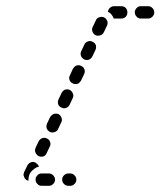

<svg xmlns="http://www.w3.org/2000/svg" viewBox="-20 -581 519 621"><path d="M152 14Q158 8 158 0Q158 -8 152 -14Q146 -20 138 -20H115Q106 -20 101 -14Q95 -8 95 0Q95 8 101 14Q106 20 115 20H138Q146 20 152 14ZM221 14Q227 8 227 0Q227 -8 221 -14Q215 -20 207 -20H201Q193 -20 187 -14Q181 -8 181 0Q181 8 187 14Q193 20 201 20H207Q215 20 221 14ZM62 -2Q59 -5 58 -9Q56 -13 56 -17Q57 -21 58 -24L68 -45Q72 -53 80 -56Q87 -59 95 -55Q98 -53 101 -50Q104 -47 105 -44Q105 -43 106 -43Q106 -42 106 -42Q102 -41 99 -40Q91 -36 85 -30Q78 -24 75 -16Q72 -8 72 0Q72 2 72 4Q71 3 70 3Q69 3 68 2Q64 1 62 -2ZM93 -95Q93 -91 95 -87Q96 -84 99 -81Q101 -78 105 -76Q112 -73 120 -75Q128 -78 131 -86L141 -107Q145 -114 142 -122Q139 -130 132 -133Q124 -137 116 -134Q109 -131 105 -124L95 -103Q94 -99 93 -95ZM131 -166Q134 -158 142 -154Q149 -151 157 -154Q165 -156 168 -164L178 -185Q182 -192 179 -200Q176 -208 169 -212Q161 -215 153 -212Q146 -209 142 -202L132 -181Q129 -173 131 -166ZM168 -244Q171 -236 179 -233Q186 -229 194 -232Q202 -235 205 -242L215 -263Q219 -271 216 -278Q213 -286 206 -290Q202 -292 198 -292Q194 -292 190 -291Q187 -289 184 -287Q181 -284 179 -280L169 -259Q166 -252 168 -244ZM205 -322Q208 -314 216 -311Q219 -309 223 -309Q227 -309 231 -310Q235 -311 237 -314Q240 -317 242 -320L252 -341Q256 -349 253 -357Q250 -365 242 -368Q239 -370 235 -370Q231 -370 227 -369Q223 -367 221 -365Q218 -362 216 -359L206 -337Q202 -330 205 -322ZM242 -400Q245 -393 252 -389Q256 -387 260 -387Q264 -387 268 -388Q271 -390 274 -392Q277 -395 279 -399L289 -420Q292 -427 290 -435Q287 -443 279 -446Q272 -450 264 -447Q256 -444 253 -437L243 -416Q239 -408 242 -400ZM279 -479Q282 -471 289 -467Q297 -464 305 -467Q312 -469 316 -477L326 -498Q328 -502 328 -506Q328 -510 327 -513Q325 -517 323 -520Q320 -523 316 -525Q309 -528 301 -525Q293 -523 290 -515L280 -494Q276 -487 279 -479ZM349 -561H372Q381 -561 387 -555Q392 -549 392 -541Q392 -533 387 -527Q381 -521 372 -521H349Q349 -521 348 -521Q348 -521 348 -521Q345 -529 339 -536Q335 -540 329 -543Q330 -551 336 -556Q342 -561 349 -561ZM473 -555Q479 -549 479 -541Q479 -533 473 -527Q467 -521 459 -521H436Q427 -521 422 -527Q416 -533 416 -541Q416 -549 422 -555Q427 -561 436 -561H459Q467 -561 473 -555Z"/></svg>

Font: FRB American Cursive Dashed
Style: Bold Italic
Weight: 700
Italic angle: -25°
Version: Version 2.0;Modular Font Editor K font №1